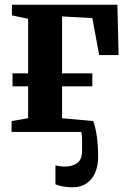

<svg xmlns="http://www.w3.org/2000/svg" viewBox="-20 -558 543 812"><path d="M288 234Q266 234 247.5 230.8Q229 227.5 214.5 221.5V141Q221.5 143.5 234 145Q246.5 146.5 256 146.5Q284.5 146.5 305.8 132.2Q327 118 327 78Q327 60 327.2 38.2Q327.5 16.5 324 0H29V-46L99 -58V-193H33V-248H99V-478.5L30.5 -493V-538H476.5L481.5 -325H399.5L370.5 -481.5L242.5 -488.5V-248H370.5V-193H242.5V-58L374.5 -46Q384.5 -17.5 389.8 20.5Q395 58.5 395 107Q395 142.5 382.8 171.5Q370.5 200.5 346.8 217.2Q323 234 288 234Z"/></svg>

Font: Merriweather 60pt
Style: Bold
Weight: 700
Version: Version 2.100